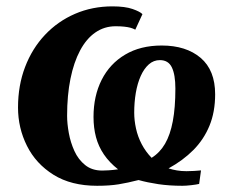

<svg xmlns="http://www.w3.org/2000/svg" viewBox="-20 -588 738 618"><path d="M292.5 10Q209 10 152.2 -25.5Q95.5 -61 66.8 -118.5Q38 -176 38 -242Q38 -313 60.8 -372.5Q83.5 -432 124.8 -475.8Q166 -519.5 221.5 -543.5Q277 -567.5 342 -567.5Q382.5 -567.5 406.8 -559Q431 -550.5 438.5 -542.5L415.5 -492.5Q408 -496.5 399.5 -498.8Q391 -501 379.8 -502.2Q368.5 -503.5 352 -503.5Q316 -503.5 287 -483.5Q258 -463.5 237.8 -425.5Q217.5 -387.5 206.8 -334.5Q196 -281.5 196 -215Q196 -190 201.5 -159.8Q207 -129.5 219.5 -102Q232 -74.5 254 -56.8Q276 -39 309 -39Q316.5 -39 329.5 -39.8Q342.5 -40.5 360 -43Q332 -65 314.5 -90.8Q297 -116.5 289 -146.5Q281 -176.5 281 -211.5Q281 -279 307.2 -331Q333.5 -383 382.8 -412.2Q432 -441.5 500.5 -441.5Q579 -441.5 625.8 -401.8Q672.5 -362 672.5 -284.5Q672.5 -227.5 654.2 -183.2Q636 -139 602.5 -105.2Q569 -71.5 522.5 -46Q535 -42 549.2 -39.5Q563.5 -37 580.5 -37Q591 -37 604.8 -37.8Q618.5 -38.5 627 -39.5L621 4Q613 6 596 8Q579 10 567 10Q525 10 489.8 4.8Q454.5 -0.5 426 -8.5Q391 0.5 362 5.2Q333 10 292.5 10ZM494.5 -394.5Q474.5 -394.5 459 -380.8Q443.5 -367 433 -343.5Q422.5 -320 417.2 -289.5Q412 -259 412 -225.5Q412 -200.5 417.8 -174.2Q423.5 -148 436.2 -123.8Q449 -99.5 468 -80Q494.5 -96.5 511.2 -125.2Q528 -154 536.2 -197.8Q544.5 -241.5 544.5 -303Q544.5 -347.5 533.2 -371Q522 -394.5 494.5 -394.5Z"/></svg>

Font: Merriweather 20pt ExtraBold
Style: Italic
Weight: 800
Italic angle: -7.8°
Version: Version 2.101